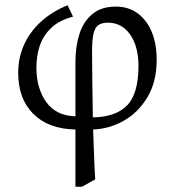

<svg xmlns="http://www.w3.org/2000/svg" viewBox="-20 -480 663 728"><path d="M266 228V11Q164 9 106.5 -48Q49 -105 49 -204Q49 -261 71 -310Q93 -359 135 -397.5Q177 -436 236 -460L257 -417Q204 -403 173.5 -373.5Q143 -344 130.5 -305.5Q118 -267 118 -223Q118 -146 155 -93.5Q192 -41 266 -39V-246Q266 -303 281 -350.5Q296 -398 330 -426.5Q364 -455 419 -455Q466 -455 500.5 -430.5Q535 -406 554.5 -361Q574 -316 574 -253Q574 -169 538.5 -110.5Q503 -52 448 -21.5Q393 9 333 11Q335 57 336.5 104.5Q338 152 341 200L291 228ZM332 -35Q418 -36 461.5 -80Q505 -124 505 -230Q505 -304 473.5 -349Q442 -394 389 -394Q369 -394 355.5 -386.5Q342 -379 335.5 -356Q329 -333 329 -284Q329 -235 330 -171Q331 -107 332 -35Z"/></svg>

Font: Ancizar Serif Light
Style: Regular
Weight: 300
Designer: Cesar Puertas, Viviana Monsalve, Julian Moncada, Julian Prieto, Jose Castro, Felipe Aragon, Mariel Hernandez, Sara Alarc
Version: Version 8.100